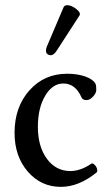

<svg xmlns="http://www.w3.org/2000/svg" viewBox="-20 -709 411 740"><path d="M198.2 -513.2Q183.6 -490.7 167.2 -497.8Q150.9 -504.9 161.1 -530.8L225.1 -681.2Q229 -689 238.8 -689Q255.4 -689 274.2 -674.1Q293 -659.2 286.1 -648.9ZM214.8 11.2Q137.7 11.2 86.9 -47.9Q36.1 -106.9 36.1 -196.8Q36.1 -296.4 93.3 -360.6Q150.4 -424.8 238.8 -424.8Q278.8 -424.8 308.8 -414.1Q338.9 -403.3 348.1 -386.2Q351.1 -380.4 351.1 -362.8Q351.1 -350.1 338.6 -336.7Q326.2 -323.2 314 -323.2Q298.3 -323.2 293.9 -334Q270.5 -387.2 224.1 -387.2Q182.1 -387.2 154.1 -339.8Q126 -292.5 126 -220.2Q126 -144.5 160.6 -97.2Q195.3 -49.8 251 -49.8Q290.5 -49.8 332 -78.1Q336.4 -81.5 343.8 -74.7Q351.1 -67.9 353.8 -59.1Q356.4 -50.3 353 -44.9Q284.2 11.2 214.8 11.2Z"/></svg>

Font: Junicode SmCond Medium
Style: Regular
Weight: 500
Width: 4
Designer: Peter S. Baker
Version: Version 2.206